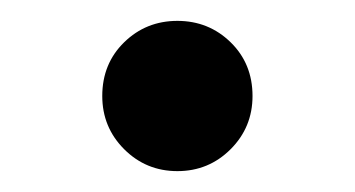

<svg xmlns="http://www.w3.org/2000/svg" viewBox="-20 -157 340 184"><path d="M150 7Q120 7 99 -14Q78 -35 78 -65Q78 -96 99 -116.5Q120 -137 150 -137Q180 -137 201 -116.5Q222 -96 222 -65Q222 -35 201 -14Q180 7 150 7Z"/></svg>

Font: Golos UI
Style: Regular
Weight: 400
Designer: A.Korolkova, Vitaly Kuzmin
Foundry: ParaType Ltd
Version: Version 2.000